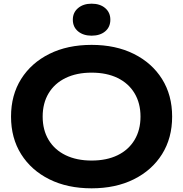

<svg xmlns="http://www.w3.org/2000/svg" viewBox="-20 -1009 996 1044"><path d="M478 15Q347 15 248.5 -34Q150 -83 95 -170.5Q40 -258 40 -375Q40 -492 95 -579.5Q150 -667 248.5 -716Q347 -765 478 -765Q609 -765 707.5 -716Q806 -667 861 -579.5Q916 -492 916 -375Q916 -258 861 -170.5Q806 -83 707.5 -34Q609 15 478 15ZM478 -136Q560 -136 619.5 -165Q679 -194 711.5 -248Q744 -302 744 -375Q744 -448 711.5 -502Q679 -556 619.5 -585Q560 -614 478 -614Q397 -614 337 -585Q277 -556 244.5 -502Q212 -448 212 -375Q212 -302 244.5 -248Q277 -194 337 -165Q397 -136 478 -136ZM478 -815Q433 -815 404.5 -838.5Q376 -862 376 -902Q376 -941 404.5 -965Q433 -989 478 -989Q524 -989 552 -965Q580 -941 580 -902Q580 -862 552 -838.5Q524 -815 478 -815Z"/></svg>

Font: Unbounded Medium
Style: Regular
Weight: 500
Designer: Luke Prowse, Jean-Baptiste Morizot, Fátima Lázaro, Florian Runge
Foundry: NaN
Version: Version 1.700